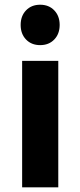

<svg xmlns="http://www.w3.org/2000/svg" viewBox="-20 -797 342 817"><path d="M74.2 0V-538.1H228V0ZM90.8 -628.9Q67.9 -652.8 67.9 -690.9Q67.9 -729 90.8 -752.9Q113.8 -776.9 150.9 -776.9Q188 -776.9 210.9 -752.9Q233.9 -729 233.9 -690.9Q233.9 -652.8 210.9 -628.9Q188 -605 150.9 -605Q113.8 -605 90.8 -628.9Z"/></svg>

Font: TruenoSBd
Style: Demi
Weight: 600
Designer: Julieta Ulanovsky
Foundry: Julieta Ulanovsky
Version: Version 3.001b